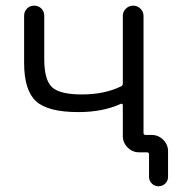

<svg xmlns="http://www.w3.org/2000/svg" viewBox="-20 -562 649 680"><path d="M415 -505.9Q415 -520.5 425.8 -531.2Q436.5 -542 451.7 -542Q466.8 -542 477.5 -531.2Q488.3 -520.5 488.3 -505.9V-91.8Q488.3 -84 496.1 -84H517.6Q541 -84 558.1 -66.9Q575.2 -49.8 575.2 -26.4V64.5Q575.2 78.1 565.4 87.9Q555.7 97.7 541.5 97.7Q527.3 97.7 517.6 87.9Q507.8 78.1 507.8 64.5V-15.6Q507.8 -22.5 500 -22.5H488.3H472.7Q449.2 -22.5 432.1 -39.6Q415 -56.6 415 -80.1V-189.5Q415 -192.4 413.1 -193.8Q411.1 -195.3 408.2 -194.3Q343.8 -165 257.8 -165Q149.4 -165 107.4 -203.6Q65.4 -242.2 65.4 -339.8V-505.9Q65.4 -521.5 75.7 -531.7Q85.9 -542 101.1 -542Q116.2 -542 126.5 -531.7Q136.7 -521.5 136.7 -505.9V-353.5Q136.7 -278.3 164.6 -252.9Q192.4 -227.5 269.5 -227.5Q349.6 -227.5 408.2 -255.9Q415 -258.8 415 -265.6Z"/></svg>

Font: Gen Jyuu Gothic P Normal
Style: Regular
Weight: 300
Designer: [Source Han Sans]
Ryoko NISHIZUKA  (kana & ideographs); Paul D. Hunt (Latin, Greek & Cyrillic); Wenlong ZHANG  (bopomofo
Version: Version 1.002.20150607